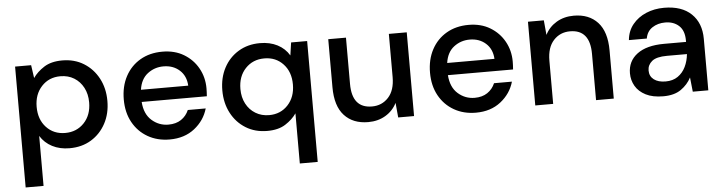

<svg xmlns="http://www.w3.org/2000/svg" viewBox="-45 -711 4278 1133"><g transform="rotate(-5 2093.5 -144.0)"><path d="M67 220V-496H162L173 -419Q197 -454 239 -481Q281 -508 347 -508Q419 -508 474 -474Q529 -440 560.5 -381Q592 -322 592 -247Q592 -172 560.5 -113.5Q529 -55 474 -21.5Q419 12 346 12Q288 12 243.5 -11Q199 -34 173 -76V220ZM328 -80Q396 -80 440 -126.5Q484 -173 484 -248Q484 -297 464 -335Q444 -373 409 -394.5Q374 -416 328 -416Q260 -416 216.5 -369Q173 -322 173 -248Q173 -173 216.5 -126.5Q260 -80 328 -80Z M939 12Q866 12 809.5 -20.5Q753 -53 721 -111Q689 -169 689 -246Q689 -324 720.5 -383Q752 -442 808.5 -475Q865 -508 940 -508Q1013 -508 1067 -475.5Q1121 -443 1151 -389Q1181 -335 1181 -270Q1181 -260 1180.5 -248.5Q1180 -237 1179 -223H793Q798 -151 840.5 -113.5Q883 -76 939 -76Q984 -76 1014.5 -96.5Q1045 -117 1060 -152H1166Q1146 -82 1086.5 -35Q1027 12 939 12ZM939 -421Q886 -421 845 -389.5Q804 -358 795 -295H1075Q1072 -353 1034 -387Q996 -421 939 -421Z M1691 220V-77Q1667 -42 1625 -15Q1583 12 1517 12Q1445 12 1390 -22Q1335 -56 1304 -115Q1273 -174 1273 -249Q1273 -324 1304 -382.5Q1335 -441 1390.5 -474.5Q1446 -508 1518 -508Q1577 -508 1621.5 -485Q1666 -462 1691 -420L1702 -496H1797V220ZM1536 -80Q1604 -80 1647.5 -127Q1691 -174 1691 -248Q1691 -323 1647.5 -369.5Q1604 -416 1536 -416Q1468 -416 1424 -369.5Q1380 -323 1380 -248Q1380 -199 1400 -161Q1420 -123 1455.5 -101.5Q1491 -80 1536 -80Z M2387 -496V0H2293L2285 -87Q2262 -41 2217.5 -14.5Q2173 12 2115 12Q2025 12 1973.5 -44Q1922 -100 1922 -211V-496H2027V-222Q2027 -78 2145 -78Q2204 -78 2242.5 -120Q2281 -162 2281 -240V-496Z M2753 12Q2680 12 2623.5 -20.5Q2567 -53 2535 -111Q2503 -169 2503 -246Q2503 -324 2534.5 -383Q2566 -442 2622.5 -475Q2679 -508 2754 -508Q2827 -508 2881 -475.5Q2935 -443 2965 -389Q2995 -335 2995 -270Q2995 -260 2994.5 -248.5Q2994 -237 2993 -223H2607Q2612 -151 2654.5 -113.5Q2697 -76 2753 -76Q2798 -76 2828.5 -96.5Q2859 -117 2874 -152H2980Q2960 -82 2900.5 -35Q2841 12 2753 12ZM2753 -421Q2700 -421 2659 -389.5Q2618 -358 2609 -295H2889Q2886 -353 2848 -387Q2810 -421 2753 -421Z M3105 0V-496H3199L3207 -409Q3230 -455 3274.5 -481.5Q3319 -508 3377 -508Q3467 -508 3518.5 -452Q3570 -396 3570 -285V0H3465V-274Q3465 -418 3347 -418Q3288 -418 3249.5 -376Q3211 -334 3211 -256V0Z M3863 12Q3800 12 3759 -9Q3718 -30 3698 -64.5Q3678 -99 3678 -140Q3678 -212 3734 -254Q3790 -296 3894 -296H4024V-305Q4024 -363 3992.5 -392Q3961 -421 3911 -421Q3867 -421 3834.5 -399.5Q3802 -378 3795 -336H3689Q3694 -390 3725.5 -428.5Q3757 -467 3805.5 -487.5Q3854 -508 3912 -508Q4016 -508 4073 -453.5Q4130 -399 4130 -305V0H4038L4029 -85Q4008 -44 3968 -16Q3928 12 3863 12ZM3884 -74Q3927 -74 3956.5 -94.5Q3986 -115 4002.5 -149Q4019 -183 4023 -224H3905Q3842 -224 3815.5 -202Q3789 -180 3789 -147Q3789 -113 3814.5 -93.5Q3840 -74 3884 -74Z"/></g></svg>

Font: DeepMind Sans Medium
Style: Regular
Weight: 500
Designer: Jonny Pinhorn / Modifications: Colophon Foundry
Foundry: Colophon Foundry
Version: Version 1.002; ttfautohint (v1.8.2)